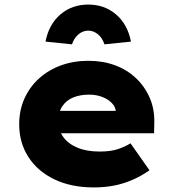

<svg xmlns="http://www.w3.org/2000/svg" viewBox="-20 -810 764 840"><path d="M391 10Q291 10 217.5 -25.5Q144 -61 104 -123.5Q64 -186 64 -266Q64 -328 87 -379Q110 -430 151 -467Q192 -504 247 -524Q302 -544 366 -544Q430 -544 483 -524.5Q536 -505 575 -468Q614 -431 635.5 -381Q657 -331 655 -270L654 -227H178L155 -325H505L487 -301V-320Q486 -342 469.5 -359Q453 -376 427 -386Q401 -396 370 -396Q330 -396 300 -383.5Q270 -371 252.5 -345Q235 -319 235 -281Q235 -241 256.5 -211Q278 -181 318.5 -164Q359 -147 416 -147Q464 -147 495.5 -157.5Q527 -168 551 -183L634 -65Q597 -39 557 -22Q517 -5 476 2.5Q435 10 391 10ZM295 -616 179 -628Q194 -704 244.5 -747Q295 -790 366 -790Q437 -790 487.5 -747Q538 -704 553 -628L437 -616Q428 -644 408.5 -660Q389 -676 366 -676Q343 -676 323.5 -660Q304 -644 295 -616Z"/></svg>

Font: Lexend Exa ExtraBold
Style: Regular
Weight: 800
Designer: Bonnie Shaver-Troup, Thomas Jockin
Foundry: Lexend
Version: Version 1.007